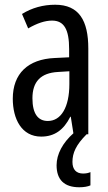

<svg xmlns="http://www.w3.org/2000/svg" viewBox="-20 -567 456 811"><path d="M286 117C286 79 301 45 346 0H353V-362C353 -480 314 -547 213 -547C162 -547 115 -534 73 -508L99 -447C137 -469 170 -480 200 -480C251 -480 272 -442 272 -360V-325L211 -322C98 -317 34 -256 34 -150C34 -65 71 10 154 10C210 10 249 -18 277 -74H279L290 -4C245 36 219 84 219 131C219 192 251 224 315 224C335 224 351 221 362 216V160C355 163 346 166 331 166C302 166 286 149 286 117ZM225 -263 273 -266V-212C273 -114 238 -56 182 -56C141 -56 117 -86 117 -152C117 -222 152 -259 225 -263Z"/></svg>

Font: Noto Sans Devanagari ExtraCondensed
Style: Regular
Weight: 400
Width: 2
Designer: Jelle Bosma - Monotype Design Team
Foundry: Monotype Imaging Inc.
Version: Version 2.004